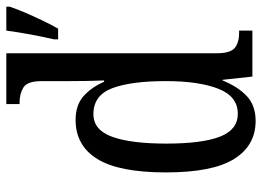

<svg xmlns="http://www.w3.org/2000/svg" viewBox="-128 -672 810 593"><g transform="rotate(-90 276.5 -375.0)"><path d="M452 -613Q460 -647 467 -685Q474 -723 479 -760H553V-750Q546 -729 534.5 -702Q523 -675 510 -648Q497 -621 485 -600H452ZM200 10Q124 10 82.5 -56.5Q41 -123 41 -267Q41 -412 82.5 -479Q124 -546 203 -546Q249 -546 276.5 -521.5Q304 -497 321 -458H325Q324 -481 323.5 -508Q323 -535 323 -563V-650Q323 -695 303.5 -707Q284 -719 258 -719H252V-760H409V-111Q409 -67 426 -54Q443 -41 471 -41H479V0H337L327 -92H325Q306 -45 277 -17.5Q248 10 200 10ZM222 -45Q276 -45 299.5 -105.5Q323 -166 323 -267Q323 -375 301 -433Q279 -491 221 -491Q172 -491 151 -433Q130 -375 130 -266Q130 -155 151.5 -100Q173 -45 222 -45Z"/></g></svg>

Font: Noto Serif ExtraCondensed
Style: Regular
Weight: 400
Width: 2
Designer: Monotype Design Team
Foundry: Monotype Imaging Inc.
Version: Version 2.015